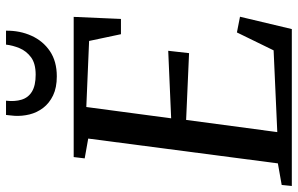

<svg xmlns="http://www.w3.org/2000/svg" viewBox="-204 -814 1014 654"><g transform="rotate(-90 303.0 -487.0)"><path d="M-3.5 0 0 -34.5 73.5 -47.5 158 -693.5 90.5 -705.5 95 -743H572.5L565.5 -582H513.5L490.5 -690.5L265.5 -700L227 -411L457 -421L449 -350L221.5 -360L180 -49.5L458.5 -62L519.5 -187L573 -176.5L531 0ZM370 -800.5Q331.5 -800.5 305 -813.2Q278.5 -826 262.5 -847Q246.5 -868 240.2 -893.5Q234 -919 235.5 -944.5Q236.5 -953 237 -960Q237.5 -967 238.5 -973.5H287Q283.5 -943.5 290.5 -920.5Q297.5 -897.5 318.2 -885Q339 -872.5 375.5 -872.5Q413.5 -872.5 434.8 -888.2Q456 -904 465.8 -927.2Q475.5 -950.5 478 -973.5H525.5Q526 -926 508.2 -886.8Q490.5 -847.5 455.8 -824Q421 -800.5 370 -800.5Z"/></g></svg>

Font: Merriweather 48pt
Style: Italic
Weight: 400
Italic angle: -7.8°
Version: Version 2.101